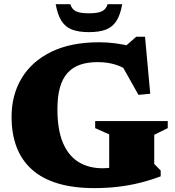

<svg xmlns="http://www.w3.org/2000/svg" viewBox="-20 -904 854 938"><path d="M733.5 -103 765 -71V-42.5Q716 -24 664 -11Q612 2 556.5 8.5Q501 15 441 15Q338.5 15 262.2 -8Q186 -31 136 -75.8Q86 -120.5 61.2 -185.2Q36.5 -250 36.5 -333.5Q36.5 -440 85.8 -522Q135 -604 230.5 -650.8Q326 -697.5 464.5 -697.5Q503.5 -697.5 542.8 -692.5Q582 -687.5 629.5 -675.5L577.5 -665L645.5 -724.5H688.5L714 -446L656.5 -440.5L553 -624.5L623.5 -547Q585.5 -575 545.5 -587.8Q505.5 -600.5 457 -600.5Q408 -600.5 371.2 -587.8Q334.5 -575 309.8 -547.5Q285 -520 272.8 -476.2Q260.5 -432.5 260.5 -370.5Q260.5 -270 287.5 -206.2Q314.5 -142.5 364.2 -112.2Q414 -82 481 -82Q506.5 -82 528.2 -86Q550 -90 570.2 -98.2Q590.5 -106.5 611 -119.5L513.5 -15V-247.5L445 -278V-312.5H799.5V-278L733.5 -245.5ZM414.5 -839Q457 -839 477.8 -848.8Q498.5 -858.5 505.5 -883.5H577Q568 -831 548.5 -801.2Q529 -771.5 496.8 -759.2Q464.5 -747 414.5 -747Q365 -747 332.5 -759.2Q300 -771.5 280.8 -801.2Q261.5 -831 252 -883.5H323.5Q331 -858.5 351.5 -848.8Q372 -839 414.5 -839Z"/></svg>

Font: Newsreader ExtraBold
Style: Regular
Weight: 800
Designer: Hugues Gentile
Foundry: Production Type
Version: Version 1.003